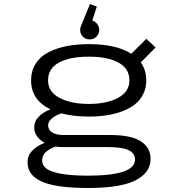

<svg xmlns="http://www.w3.org/2000/svg" viewBox="-20 -732 890 957"><path d="M474.5 -582.5Q474.5 -563 460.8 -549.2Q447 -535.5 427 -535.5Q407 -535.5 393.2 -549.2Q379.5 -563 379.5 -582.5Q379.5 -595 385 -606L428.5 -712L462.5 -699L440 -629.5Q455 -625 464.8 -612Q474.5 -599 474.5 -582.5ZM423 -151Q346 -151 285.5 -167Q256.5 -157 238.2 -141.5Q220 -126 220 -107.5Q220 -84 240.5 -71.5Q261 -59 298 -59H532Q632 -59 681.2 -28Q730.5 3 730.5 60.5Q730.5 127.5 656.8 166.2Q583 205 418.5 205Q334 205 274.5 196Q215 187 181.2 169.8Q147.5 152.5 132.5 130Q117.5 107.5 117.5 77Q117.5 41.5 142.5 17.2Q167.5 -7 203 -20Q178.5 -33.5 164.5 -53Q150.5 -72.5 150.5 -95.5Q150.5 -127.5 173.5 -150.8Q196.5 -174 231.5 -187Q135 -233.5 135 -331Q135 -378.5 157.5 -414.2Q180 -450 220.5 -471Q261 -492 311.5 -502Q362 -512 423 -512Q559.5 -512 634.5 -464L709.5 -538.5L755.5 -495.5L681.5 -421Q709 -383.5 709 -331Q709 -292.5 693.2 -261.8Q677.5 -231 650.8 -210.5Q624 -190 587 -176.5Q550 -163 509.2 -157Q468.5 -151 423 -151ZM423 -214Q511.5 -214 568.2 -244.2Q625 -274.5 625 -331.5Q625 -390 571.2 -419.8Q517.5 -449.5 423 -449.5Q327 -449.5 273.2 -419.8Q219.5 -390 219.5 -331.5Q219.5 -274.5 276.5 -244.2Q333.5 -214 423 -214ZM190 68Q190 91.5 210.5 107.8Q231 124 283 133.8Q335 143.5 418.5 143.5Q653 143.5 653 63.5Q653 32.5 621.8 16.8Q590.5 1 512 1H289.5Q274.5 1 258 -1.5Q228.5 8 209.2 25.2Q190 42.5 190 68Z"/></svg>

Font: League Mono Wide Light
Style: Regular
Weight: 300
Width: 8
Designer: Tyler Finck
Foundry: The League of Moveable Type / Tyler Finck
Version: Version 2.210